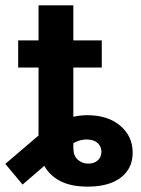

<svg xmlns="http://www.w3.org/2000/svg" viewBox="-59 -692 529 722"><path d="M271 9.8Q206.1 9.8 165 -12.5Q124 -34.7 105 -73.7Q85.9 -112.8 85.9 -162.6V-302.7H216.8V-135.3Q216.8 -106.4 233.4 -91.6Q250 -76.7 273.4 -76.7Q294.9 -76.7 308.6 -88.9Q322.3 -101.1 322.3 -121.1Q322.3 -139.2 310.3 -152.1Q298.3 -165 274.9 -167Q259.3 -168.5 243.7 -164.6Q228 -160.6 210.2 -150.1Q192.4 -139.6 168.9 -121.1L25.9 2L-39.1 -75.7L94.2 -189.5Q129.9 -220.2 175.8 -239.5Q221.7 -258.8 269.5 -258.8Q346.7 -258.8 393.3 -219.2Q439.9 -179.7 439.9 -117.7Q439.9 -58.6 395.5 -24.4Q351.1 9.8 271 9.8ZM85.9 -194.3V-671.9H216.8V-194.3ZM9.3 -438V-540H323.7V-438Z"/></svg>

Font: V-Inter
Style: SemiBold-600
Weight: 600
Designer: Rasmus Andersson
Foundry: rsms
Version: Version 4.000;git-4146feb